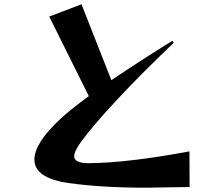

<svg xmlns="http://www.w3.org/2000/svg" viewBox="-20 -816 1040 893"><path d="M297 35Q221 24 180.5 -3Q140 -30 140 -74Q140 -151 263 -265Q306 -305 393 -369L209 -739L359 -796L498 -443Q633 -534 781 -626L788 -617Q643 -479 528 -356Q413 -233 358 -158Q325 -112 325 -90Q325 -57 391 -57H395Q578 -59 861 -112L862 54L780 55Q694 57 659 57Q451 57 297 35Z"/></svg>

Font: Tiejili SC
Style: Regular
Weight: 400
Designer: Buernia
Foundry: Ershou Xiaoxi Press
Version: Version 1.100